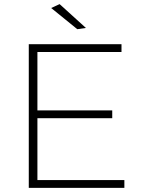

<svg xmlns="http://www.w3.org/2000/svg" viewBox="-20 -914 687 934"><path d="M120 -699H571V-661H162V-377H526V-339H162V-38H585V0H120ZM270 -894 398 -778 356 -772 229 -875Z"/></svg>

Font: Alexandria ExtraLight
Style: Regular
Weight: 250
Designer: Mohamed Gaber
Foundry: Kief Type Foundry
Version: Version 5.100